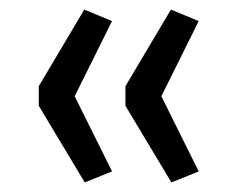

<svg xmlns="http://www.w3.org/2000/svg" viewBox="-20 -466 481 401"><path d="M157 -85 61 -245V-286L156 -446L214 -422L136 -265L214 -108ZM338 -85 242 -245V-286L337 -446L395 -422L317 -265L395 -108Z"/></svg>

Font: Nunito Sans 12pt ExtraLight 12pt
Style: Regular
Weight: 400
Version: Version 3.101;gftools[0.9.27]